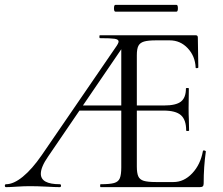

<svg xmlns="http://www.w3.org/2000/svg" viewBox="-22 -770 916 790"><path d="M3 -12Q34 -12 72 -43Q110 -74 150 -132L453 -574Q466 -592 466 -599Q466 -608 449.5 -610.5Q433 -613 389 -613Q387 -613 387 -619Q387 -625 389 -625H783Q792 -625 792 -616L794 -493Q794 -490 788.5 -489.5Q783 -489 783 -492Q781 -539 750.5 -571.5Q720 -604 676 -604H621Q587 -604 570.5 -599Q554 -594 547.5 -581.5Q541 -569 541 -543V-85Q541 -58 547 -44.5Q553 -31 569.5 -26Q586 -21 619 -21H692Q735 -21 769 -57Q803 -93 813 -149Q813 -151 817 -151Q820 -151 822.5 -149.5Q825 -148 825 -147Q816 -84 816 -15Q816 -7 812.5 -3.5Q809 0 800 0H392Q390 0 390 -6Q390 -12 392 -12Q430 -12 447.5 -17Q465 -22 471 -36.5Q477 -51 477 -81V-588L502 -604L176 -126Q146 -83 146 -55Q146 -12 224 -12Q229 -12 229 -6Q229 0 224 0Q206 0 170 -2Q130 -4 101 -4Q77 -4 47 -2Q19 0 3 0Q-2 0 -2 -6Q-2 -12 3 -12ZM305 -336H516L523 -315H290ZM651 -315H505V-336H653Q702 -336 722.5 -352Q743 -368 743 -406Q743 -408 749 -408Q755 -408 755 -406L754 -325Q754 -296 755 -281L756 -233Q756 -231 750 -231Q744 -231 744 -233Q744 -277 722.5 -296Q701 -315 651 -315ZM447 -736Q447 -750 453 -750H704Q710 -750 710 -736Q710 -722 704 -722H453Q447 -722 447 -736Z"/></svg>

Font: Cormorant Infant
Style: Regular
Weight: 400
Designer: Christian Thalmann (Catharsis Fonts)
Foundry: Catharsis Fonts
Version: Version 4.000